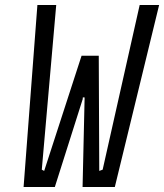

<svg xmlns="http://www.w3.org/2000/svg" viewBox="-20 -745 654 765"><path d="M129 -725H204L146.5 -69L156 -64L305 -523H373.5L375.5 -64L389 -69L536.5 -725H614L437.5 0H309L317 -350V-357H310L309.5 -350L198.5 0H74Z"/></svg>

Font: JuliaMono Light
Style: Italic
Weight: 300
Italic angle: -9°
Monospace: yes
Designer: cormullion
Foundry: corm
Version: Version 0.054; ttfautohint (v1.8.4)